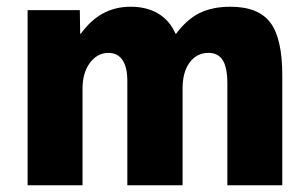

<svg xmlns="http://www.w3.org/2000/svg" viewBox="-20 -550 908 570"><path d="M62 0V-520H217L218 -450H220Q249 -490 285.5 -510Q322 -530 368 -530Q416 -530 450 -509.5Q484 -489 501 -450H503Q535 -493 573 -511.5Q611 -530 664 -530Q747 -530 782.5 -483Q818 -436 818 -327V0H655V-302Q655 -349 641.5 -371Q628 -393 599 -393Q564 -393 543 -364.5Q522 -336 522 -287V0H358V-310Q358 -351 343.5 -372Q329 -393 302 -393Q269 -393 247 -363.5Q225 -334 225 -287V0Z"/></svg>

Font: M PLUS 2 ExtraBold
Style: Regular
Weight: 800
Version: Version 1.001